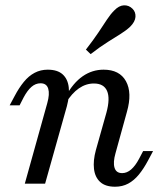

<svg xmlns="http://www.w3.org/2000/svg" viewBox="-20 -686 608 717"><path d="M409.7 11.3Q373.4 11.3 354 -6.5Q334.7 -24.2 331 -55.2Q327.4 -86.3 337.9 -125L377.4 -265.3Q391.9 -318.5 379.8 -346.4Q367.7 -374.2 330.6 -374.2Q300.8 -374.2 274.6 -356Q248.4 -337.9 226.6 -302.4L225.8 -326.6Q253.2 -376.6 288.7 -401.2Q324.2 -425.8 366.9 -425.8Q426.6 -425.8 450.4 -382.7Q474.2 -339.5 454 -268.5L411.3 -113.7Q401.6 -79.8 407.7 -59.7Q413.7 -39.5 436.3 -39.5Q454 -39.5 469.8 -53.2Q485.5 -66.9 499.2 -92.7L514.5 -121.8H551.6L533.1 -87.1Q516.9 -56.5 498.8 -34.3Q480.6 -12.1 458.9 -0.4Q437.1 11.3 409.7 11.3ZM72.6 0 156.5 -300.8Q166.1 -334.7 160.1 -354.8Q154 -375 131.5 -375Q112.9 -375 97.6 -361.7Q82.3 -348.4 68.5 -322.6L53.2 -292.7H16.1L34.7 -327.4Q50.8 -358.1 69 -380.2Q87.1 -402.4 109.3 -414.1Q131.5 -425.8 158.1 -425.8Q194.4 -425.8 213.7 -408.5Q233.1 -391.1 236.7 -360.1Q240.3 -329 229.8 -289.5L148.4 0ZM318.5 -483.9 300.8 -500.8Q329 -537.1 347.6 -564.9Q366.1 -592.7 379.4 -612.9Q392.7 -633.1 406.5 -646.8Q424.2 -665.3 442.7 -666.1Q461.3 -666.9 475 -653.2Q487.1 -641.1 485.9 -623Q484.7 -604.8 466.1 -586.3Q451.6 -572.6 431 -559.7Q410.5 -546.8 382.7 -529.4Q354.8 -512.1 318.5 -483.9Z"/></svg>

Font: Playfair 9pt
Style: Italic
Weight: 400
Italic angle: -15.6°
Designer: Claus Eggers Sørensen
Foundry: Claus Eggers Sørensen
Version: Version 2.001;gftools[0.9.30]